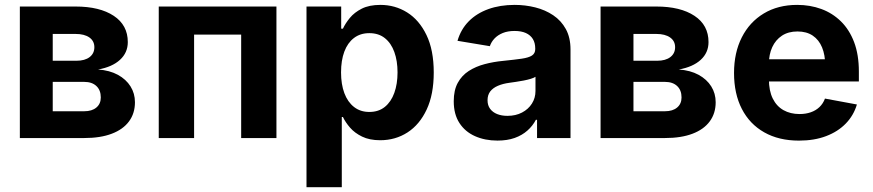

<svg xmlns="http://www.w3.org/2000/svg" viewBox="-20 -573 3623 797"><path d="M62.4 0V-545.9H293.7Q393.9 -545.9 452.2 -507.3Q510.5 -468.7 510.5 -398.3Q510.5 -354.4 478.1 -324.7Q445.8 -295 387.2 -284.5Q435 -281.1 469.2 -262.5Q503.4 -243.8 521.8 -214.4Q540.2 -185 540.2 -148.6Q540.2 -102.6 515.6 -69.2Q490.9 -35.7 443.9 -17.9Q396.9 0 329.7 0ZM198.9 -111.2H329.7Q361.8 -111.2 380.1 -126.7Q398.4 -142.1 398.4 -168.5Q398.4 -198.7 380.1 -215.9Q361.8 -233.1 329.7 -233.1H198.9ZM198.9 -320.8H297.1Q332.2 -320.8 352 -336Q371.7 -351.1 371.7 -377Q371.7 -402.9 351 -417.5Q330.2 -432.1 293.7 -432.1H198.9Z M1127.5 -545.9V0H981.1V-429.5H785.7V0H639V-545.9Z M1252.3 204.1V-545.9H1396.3V-454H1403.5Q1413.5 -475.8 1432.3 -498.7Q1451 -521.5 1481.8 -537.1Q1512.7 -552.7 1559 -552.7Q1619.8 -552.7 1669.9 -521.5Q1720.1 -490.2 1750.3 -427.7Q1780.5 -365.3 1780.5 -272Q1780.5 -181.1 1751.2 -118.5Q1721.9 -55.8 1671.6 -23.3Q1621.3 9.1 1558.2 9.1Q1513.8 9.1 1483 -6Q1452.2 -21 1433 -43.2Q1413.8 -65.4 1403.5 -87.4H1398.8V204.1ZM1513.1 -108.3Q1551.5 -108.3 1577.5 -129.3Q1603.4 -150.3 1616.8 -187.4Q1630.2 -224.6 1630.2 -272.5Q1630.2 -320.4 1616.9 -357.1Q1603.7 -393.8 1577.7 -414.6Q1551.7 -435.4 1513.1 -435.4Q1475.5 -435.4 1449.2 -415.2Q1422.9 -395.1 1409.3 -358.7Q1395.7 -322.2 1395.7 -272.5Q1395.7 -223.3 1409.4 -186.4Q1423.2 -149.5 1449.6 -128.9Q1475.9 -108.3 1513.1 -108.3Z M2045 10.6Q1993 10.6 1951.8 -7.8Q1910.6 -26.1 1887.1 -62.4Q1863.5 -98.7 1863.5 -152.6Q1863.5 -198.5 1880.2 -229.1Q1896.9 -259.7 1925.9 -278.4Q1955 -297.1 1991.9 -306.8Q2028.8 -316.6 2069.3 -320.4Q2116.5 -325.2 2145.6 -329.4Q2174.6 -333.6 2188.2 -342.5Q2201.8 -351.5 2201.8 -369.2V-371.6Q2201.8 -394.9 2191.9 -411.1Q2181.9 -427.3 2162.9 -435.9Q2143.8 -444.5 2116 -444.5Q2088 -444.5 2067 -436Q2046.1 -427.4 2032.7 -413.2Q2019.3 -399 2013.4 -381.3L1879.1 -403.6Q1893 -451.3 1925.7 -484.5Q1958.5 -517.7 2007.1 -535.2Q2055.7 -552.7 2116.5 -552.7Q2160.4 -552.7 2201.9 -542.3Q2243.4 -531.9 2276.4 -509.7Q2309.4 -487.6 2328.8 -452.4Q2348.2 -417.2 2348.2 -367.5V0H2209.3V-75.8H2204.5Q2191.3 -50.4 2169.3 -31Q2147.4 -11.5 2116.5 -0.4Q2085.6 10.6 2045 10.6ZM2086.3 -92.1Q2120.9 -92.1 2147 -105.9Q2173.2 -119.6 2188 -143Q2202.8 -166.4 2202.8 -195.2V-254.2Q2196.1 -249.7 2183.1 -245.8Q2170 -241.8 2154 -238.7Q2137.9 -235.6 2122.2 -233.3Q2106.6 -231 2094.4 -229.3Q2067.4 -225.7 2046.9 -216.9Q2026.5 -208.2 2015.1 -193.6Q2003.8 -179 2003.8 -156.9Q2003.8 -135.7 2014.5 -121.3Q2025.2 -106.9 2043.7 -99.5Q2062.3 -92.1 2086.3 -92.1Z M2473 0V-545.9H2704.3Q2804.6 -545.9 2862.8 -507.3Q2921.1 -468.7 2921.1 -398.3Q2921.1 -354.4 2888.8 -324.7Q2856.4 -295 2797.8 -284.5Q2845.6 -281.1 2879.8 -262.5Q2914 -243.8 2932.4 -214.4Q2950.8 -185 2950.8 -148.6Q2950.8 -102.6 2926.2 -69.2Q2901.6 -35.7 2854.6 -17.9Q2807.6 0 2740.3 0ZM2609.5 -111.2H2740.3Q2772.5 -111.2 2790.8 -126.7Q2809.1 -142.1 2809.1 -168.5Q2809.1 -198.7 2790.8 -215.9Q2772.5 -233.1 2740.3 -233.1H2609.5ZM2609.5 -320.8H2707.7Q2742.8 -320.8 2762.6 -336Q2782.4 -351.1 2782.4 -377Q2782.4 -402.9 2761.6 -417.5Q2740.8 -432.1 2704.3 -432.1H2609.5Z M3296.6 10.7Q3213 10.7 3152.5 -23.6Q3091.9 -57.8 3059.5 -120.8Q3027 -183.8 3027 -270.1Q3027 -354.4 3059.3 -418Q3091.5 -481.5 3150.5 -517.1Q3209.5 -552.7 3289.2 -552.7Q3342.7 -552.7 3389.2 -535.7Q3435.6 -518.7 3470.7 -484.3Q3505.8 -449.9 3525.5 -398Q3545.2 -346 3545.2 -275.8V-234.7H3087.1V-326.9H3473.9L3405.4 -302.2Q3405.4 -344.8 3392.4 -376.3Q3379.4 -407.7 3353.8 -425.1Q3328.3 -442.4 3290.3 -442.4Q3252.3 -442.4 3225.8 -424.9Q3199.4 -407.3 3185.6 -377.2Q3171.8 -347.1 3171.8 -308.7V-243.8Q3171.8 -196.4 3187.6 -164.2Q3203.5 -132 3232.2 -115.8Q3261 -99.6 3298.9 -99.6Q3324.6 -99.6 3345.5 -106.9Q3366.5 -114.2 3381.6 -128.5Q3396.7 -142.9 3404.5 -163.8L3537 -139.3Q3523.7 -94.1 3491.1 -60.4Q3458.4 -26.6 3409.3 -8Q3360.1 10.7 3296.6 10.7Z"/></svg>

Font: Adwaita Sans
Style: Regular
Weight: 400
Designer: Rasmus Andersson
Foundry: rsms
Version: Version 4.001;git-9221beed3